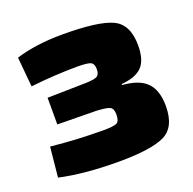

<svg xmlns="http://www.w3.org/2000/svg" viewBox="-99 -610 725 723"><g transform="rotate(-20 263.5 -248.5)"><path d="M47 -366 36 -485Q117 -510 222 -510Q367 -510 422 -484Q477 -458 477 -374Q477 -316 452 -289.5Q427 -263 369 -258V-254Q437 -249 467 -217.5Q497 -186 497 -124Q497 -39 443 -13Q389 13 259 13Q122 13 23 -9L35 -129Q141 -118 246 -118Q287 -118 299 -124.5Q311 -131 311 -158Q311 -181 298.5 -187.5Q286 -194 245 -196L89 -198V-305L244 -308Q278 -309 289 -315.5Q300 -322 300 -343Q300 -365 287.5 -371Q275 -377 233 -377Q148 -377 47 -366Z"/></g></svg>

Font: Ezarion Extra Bold
Style: Regular
Weight: 800
Designer: Natanael Gama
Version: Version 1.001;PS 001.001;hotconv 1.0.70;makeotf.lib2.5.58329